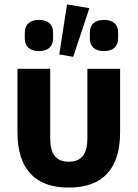

<svg xmlns="http://www.w3.org/2000/svg" viewBox="-20 -836 622 868"><path d="M156 -605C198 -605 220 -626 220 -664V-688C220 -725 198 -746 156 -746C114 -746 92 -725 92 -687V-663C92 -626 114 -605 156 -605ZM384 -799 283 -816 248 -590 311 -579ZM450 -605C492 -605 514 -626 514 -664V-688C514 -725 492 -746 450 -746C408 -746 386 -725 386 -687V-663C386 -626 408 -605 450 -605ZM207 -525H59V-239C59 -73 137 12 291 12C445 12 523 -73 523 -239V-525H375V-210C375 -140 349 -105 291 -105C233 -105 207 -140 207 -210Z"/></svg>

Font: LVC Sans
Style: Bold
Weight: 700
Designer: Mike Abbink, Paul van der Laan, Pieter van Rosmalen
Foundry: Bold Monday
Version: Version 3.0